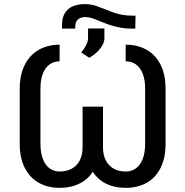

<svg xmlns="http://www.w3.org/2000/svg" viewBox="-20 -911 908 941"><path d="M644.3 -834.3 643 -770.7H622.9Q593.9 -770.7 567.7 -775.9Q541.4 -781.1 521.1 -787.8Q500.7 -794.5 472.4 -805.9Q446.8 -817 430.2 -822.2Q413.7 -827.3 398.5 -827.3Q375.3 -827.3 362.1 -815.6Q348.8 -803.9 348.8 -779V-770.7H283.8V-787.3Q283.8 -822.5 297.3 -845.6Q310.8 -868.8 336 -879.8Q361.2 -890.9 397.1 -890.9Q413 -890.9 428.9 -887.8Q444.8 -884.7 456.8 -880.2Q468.9 -875.7 493.8 -866Q518 -856 536.6 -849.6Q555.2 -843.2 577.9 -838.7Q600.5 -834.3 625.7 -834.3ZM411.6 -725.8V-771.4H491.7V-723.1Q491.7 -705.5 480.3 -686.6Q468.9 -667.8 451.5 -652.1Q434 -636.4 417.1 -627.8L378.5 -654Q395 -675.1 403.3 -692.2Q411.6 -709.3 411.6 -725.8ZM178.2 -475.8V-206.5Q178.2 -161.9 190.3 -131.4Q202.3 -100.8 223.4 -85.6Q244.5 -70.4 272.1 -70.4Q305.6 -70.4 331 -83.9Q356.4 -97.4 370.5 -124Q384.7 -150.6 384.7 -189.2V-388.1H465.5V-189.2Q465.5 -124.3 441 -79.8Q416.4 -35.2 372.6 -12.8Q328.7 9.7 272.1 9.7Q215.5 9.7 171.3 -14.5Q127.1 -38.7 101.9 -87.4Q76.7 -136 76.7 -206.5V-475.8Q76.7 -545.6 101.9 -594.3Q127.1 -643 171.3 -667.5Q215.5 -692 272.1 -692V-610.5Q244.5 -610.5 223.4 -595.6Q202.3 -580.8 190.3 -550.6Q178.2 -520.4 178.2 -475.8ZM791.4 -475.8V-206.5Q791.4 -136 766.6 -87.4Q741.7 -38.7 697.7 -14.5Q653.7 9.7 596 9.7Q539.4 9.7 496.2 -12.8Q453 -35.2 428.5 -79.8Q404 -124.3 404 -189.2V-388.1H484.8V-189.2Q484.8 -150.6 499 -124Q513.1 -97.4 538 -83.9Q562.8 -70.4 596 -70.4Q624.3 -70.4 645.7 -85.6Q667.1 -100.8 679.2 -131.4Q691.3 -161.9 691.3 -206.5V-475.8Q691.3 -520.4 679.2 -550.6Q667.1 -580.8 645.7 -595.6Q624.3 -610.5 596 -610.5V-692Q653.7 -692 697.7 -667.5Q741.7 -643 766.6 -594.4Q791.4 -545.9 791.4 -475.8Z"/></svg>

Font: Pretendard Variable
Style: Regular
Weight: 400
Designer: Base glyphs from Inter by Rasmus Andersson; Hangul glyphs from Noto Sans CJK(Source Han Sans) by Jang Soo-young and Kang
Foundry: Kil Hyung-jin
Version: Version 1.100;FEAKit 1.0